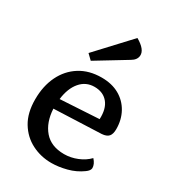

<svg xmlns="http://www.w3.org/2000/svg" viewBox="-183 -922 865 958"><g transform="rotate(30 250.0 -442.5)"><path d="M137 -305Q141 -228 181 -181.5Q221 -135 296 -135Q334 -135 371 -150Q408 -165 433 -191Q454 -168 454 -145Q453 -130 433 -116Q396 -89 350 -77Q304 -65 263 -65Q202 -65 150 -91.5Q98 -118 66.5 -170Q35 -222 35 -300Q35 -377 63.5 -435.5Q92 -494 144.5 -527Q197 -560 269 -560Q328 -560 370.5 -536Q413 -512 436.5 -469.5Q460 -427 460 -373Q460 -345 448.5 -331.5Q437 -318 409 -316ZM261 -502Q212 -502 180 -464.5Q148 -427 140 -362L363 -375Q366 -436 338.5 -469Q311 -502 261 -502ZM350 -709 179 -605 150 -633 324 -820Q383 -786 380 -750Q378 -725 350 -709Z"/></g></svg>

Font: Gowun Batang
Style: Bold
Weight: 700
Designer: Yanghee Ryu
Foundry: Yanghee Ryu
Version: Version 2.000